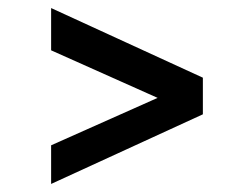

<svg xmlns="http://www.w3.org/2000/svg" viewBox="-20 -584 600 477"><path d="M107 -127V-223L464 -382L484 -351V-300ZM107 -459V-564L484 -391V-334L463 -300Z"/></svg>

Font: Roboto Serif 28pt SemiBold
Style: Regular
Weight: 600
Designer: Greg Gazdowicz
Foundry: Commercial Type
Version: Version 1.008